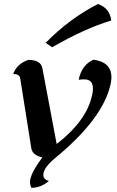

<svg xmlns="http://www.w3.org/2000/svg" viewBox="-20 -756 577 943"><path d="M134.3 166.5Q127.4 151.9 127.4 137.7Q127.4 98.6 188 17.1Q139.2 6.3 133.8 -27.8L79.1 -372.1Q75.7 -392.6 44.9 -392.6Q62.5 -442.4 119.1 -461.9Q180.2 -461.9 188 -421.4L258.3 -48.8Q405.8 -162.6 432.6 -289.6Q436.5 -307.1 436.5 -320.8Q436.5 -366.2 394 -366.2Q377.9 -366.2 366.2 -364.3Q381.8 -437.5 439 -462.9Q527.3 -450.7 527.3 -377Q527.3 -361.8 523.4 -343.8Q487.3 -174.8 252.9 18.6Q192.9 67.9 192.9 103Q192.9 125.5 220.2 132.8Q180.7 166.5 134.3 166.5ZM236.3 -523.9 204.1 -545.4Q320.3 -664.1 460.9 -736.3Q518.6 -717.3 526.4 -655.3Q396 -616.2 236.3 -523.9Z"/></svg>

Font: Balgruf
Style: Italic
Weight: 500
Italic angle: -12°
Designer: Paul James Miller
Foundry: High-Logic / Made with FontCreator
Version: Version 1.201;March 28, 2021;FontCreator 13.0.0.2683 64-bit